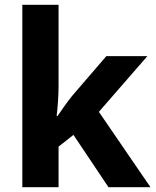

<svg xmlns="http://www.w3.org/2000/svg" viewBox="-20 -780 650 800"><path d="M224 -423V-760H73V0H224V-169L286 -218L432 0H607L392 -314L594 -546H423L281 -381C263 -359 234 -318 220 -297H216C221 -335 224 -387 224 -423Z"/></svg>

Font: Noto Sans Lao UI
Style: Bold
Weight: 700
Designer: Monotype Design Team
Foundry: Monotype Imaging Inc.
Version: Version 2.000